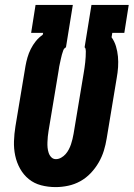

<svg xmlns="http://www.w3.org/2000/svg" viewBox="-20 -755 545 783"><path d="M207 8Q176 8 147.5 0.5Q119 -7 97.5 -24.5Q76 -42 62 -67Q48 -92 42 -120.5Q36 -149 37 -179Q38 -209 43 -240L84 -486Q87 -503 92 -520.5Q97 -538 105.5 -555Q114 -572 126 -587Q138 -602 154 -613L156 -621H107L125 -735H277L249 -562Q241 -558 238 -549.5Q235 -541 232.5 -532.5Q230 -524 228.5 -516Q227 -508 225 -500Q223 -492 221.5 -483.5Q220 -475 219 -467L178 -221Q176 -210 175 -198.5Q174 -187 173.5 -175.5Q173 -164 174 -153Q175 -142 178.5 -131.5Q182 -121 189.5 -113.5Q197 -106 208 -106Q219 -106 229.5 -112Q240 -118 247.5 -126.5Q255 -135 260.5 -145.5Q266 -156 269.5 -166.5Q273 -177 275.5 -187.5Q278 -198 280 -209L321 -455Q325 -478 327.5 -500.5Q330 -523 330 -546Q330 -551 329 -555.5Q328 -560 325 -562L353 -735H505L487 -621H438L435 -603Q447 -586 453 -566Q459 -546 461 -524.5Q463 -503 461.5 -481Q460 -459 456 -437L415 -190Q411 -165 403.5 -140.5Q396 -116 382.5 -92.5Q369 -69 350 -49Q331 -29 307.5 -16Q284 -3 258 2.5Q232 8 207 8Z"/></svg>

Font: Iosevka Curly Slab Heavy
Style: Italic
Weight: 900
Italic angle: -9°
Monospace: yes
Designer: Belleve Invis
Foundry: Belleve Invis
Version: Version 22.1.2; ttfautohint (v1.8.4)